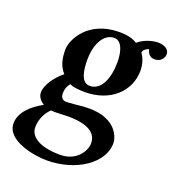

<svg xmlns="http://www.w3.org/2000/svg" viewBox="-128 -561 820 900"><g transform="rotate(20 282.0 -111.0)"><path d="M475 -308C475 -328 470 -361 450 -389C451 -397 456 -409 479 -416C479 -416 483 -380 518 -380C547 -380 564 -401 564 -422C564 -443 544 -460 508 -460C497 -460 448 -456 410 -423C390 -436 364 -444 321 -444C167 -444 110 -331 110 -280C110 -240 116 -201 145 -170C107 -140 71 -89 71 -54C71 -45 72 -22 104 -2C47 29 0 73 0 128C0 211 137 238 205 238C352 238 472 155 472 56C472 28 447 -59 309 -59C291 -59 263 -57 240 -54C221 -52 206 -51 198 -51C181 -51 169 -61 169 -84C169 -106 176 -121 187 -135C207 -127 232 -124 265 -124C388 -124 475 -202 475 -308ZM173 12C191 12 211 10 230 10C357 10 374 60 374 92C374 128 339 192 255 192C158 192 102 160 102 110C102 64 126 27 145 11C153 12 162 12 173 12ZM360 -308C360 -229 333 -159 275 -159C230 -159 223 -224 223 -272C223 -344 253 -410 308 -410C343 -410 360 -365 360 -308Z"/></g></svg>

Font: Linux Libertine O
Style: Bold Italic
Weight: 700
Italic angle: -11.5°
Designer: Philipp H. Poll
Foundry: Philipp H. Poll
Version: Version 4.1.0